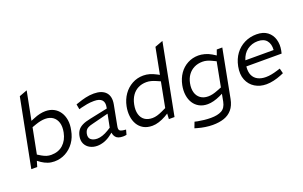

<svg xmlns="http://www.w3.org/2000/svg" viewBox="-106 -1258 3087 1954"><g transform="rotate(-20 1437.0 -280.5)"><path d="M282 7Q244 7 211 -4.5Q178 -16 148 -36L104 -68L128 -125L176 -96Q202 -81 225 -74Q248 -67 274 -67Q352 -67 402.5 -112.5Q453 -158 469 -238Q481 -300 467.5 -343Q454 -386 421 -409.5Q388 -433 338 -433Q315 -433 289.5 -428Q264 -423 235 -413L190 -397L131 -95L120 -81L96 0H32L176 -738L262 -770L195 -428L173 -450L237 -476Q274 -492 306.5 -499Q339 -506 367 -506Q418 -506 456.5 -486Q495 -466 520 -429Q545 -392 553 -342Q561 -292 548 -232Q535 -160 497 -106.5Q459 -53 403.5 -23Q348 7 282 7Z M1062 3Q1052 5 1042.5 6Q1033 7 1025 7Q968 7 945.5 -21Q923 -49 925 -91L923 -107L967 -330Q977 -381 952.5 -407.5Q928 -434 868 -434Q827 -434 791.5 -427.5Q756 -421 728 -414L700 -406L690 -462L720 -472Q759 -486 802.5 -496Q846 -506 892 -506Q935 -506 967.5 -494.5Q1000 -483 1020.5 -460.5Q1041 -438 1047.5 -405.5Q1054 -373 1046 -331L1004 -111Q997 -76 1011.5 -64Q1026 -52 1076 -49ZM746 7Q703 7 668 -11.5Q633 -30 615.5 -65.5Q598 -101 608 -150Q615 -184 632 -208Q649 -232 682.5 -249Q716 -266 772 -277L987 -322L976 -271L775 -220Q744 -213 725.5 -203Q707 -193 698.5 -179Q690 -165 686 -146Q678 -103 703 -82.5Q728 -62 772 -62Q797 -62 828.5 -72.5Q860 -83 893 -103L949 -138L954 -92L898 -49Q862 -21 822 -7Q782 7 746 7Z M1343 7Q1286 7 1247 -15.5Q1208 -38 1185.5 -76.5Q1163 -115 1157 -165Q1151 -215 1162 -270Q1176 -339 1213 -392Q1250 -445 1305.5 -475.5Q1361 -506 1427 -506Q1462 -506 1495 -496.5Q1528 -487 1564 -468L1609 -444L1585 -428L1645 -738L1732 -770L1583 0H1522L1526 -80L1521 -97L1577 -389L1536 -407Q1511 -418 1486 -425Q1461 -432 1435 -432Q1384 -432 1344.5 -412Q1305 -392 1278.5 -354Q1252 -316 1241 -261Q1229 -201 1241.5 -157Q1254 -113 1287 -90Q1320 -67 1370 -67Q1395 -67 1421.5 -74.5Q1448 -82 1478 -96L1529 -120L1535 -65L1490 -38Q1452 -17 1414.5 -5Q1377 7 1343 7Z M1923 209Q1885 209 1842.5 202.5Q1800 196 1766 186L1734 177L1758 114L1789 121Q1820 127 1857 131Q1894 135 1930 135Q2002 135 2045.5 111.5Q2089 88 2102 23L2185 -412L2196 -426L2222 -499H2282L2182 22Q2169 90 2134 131.5Q2099 173 2046 191Q1993 209 1923 209ZM1947 -7Q1895 -7 1856.5 -28Q1818 -49 1794.5 -86Q1771 -123 1764 -172.5Q1757 -222 1768 -278Q1782 -347 1817.5 -398Q1853 -449 1906.5 -477.5Q1960 -506 2024 -506Q2054 -506 2091 -496.5Q2128 -487 2163 -466L2211 -436L2186 -384L2140 -406Q2114 -419 2090 -425.5Q2066 -432 2042 -432Q1991 -432 1951 -412Q1911 -392 1885 -356Q1859 -320 1849 -270Q1838 -215 1850 -172Q1862 -129 1895.5 -104.5Q1929 -80 1978 -80Q2003 -80 2028.5 -86Q2054 -92 2084 -104L2130 -122L2141 -69L2082 -41Q2047 -25 2012.5 -16Q1978 -7 1947 -7Z M2578 7Q2508 7 2454.5 -26Q2401 -59 2376.5 -119.5Q2352 -180 2368 -263Q2383 -339 2423 -393Q2463 -447 2522.5 -476.5Q2582 -506 2653 -506Q2726 -506 2770.5 -472Q2815 -438 2831 -383Q2847 -328 2835 -265L2828 -234H2446Q2440 -177 2457 -139.5Q2474 -102 2510.5 -83Q2547 -64 2597 -64Q2627 -64 2658.5 -70Q2690 -76 2722 -86L2758 -97L2772 -42L2739 -28Q2699 -12 2657.5 -2.5Q2616 7 2578 7ZM2458 -296H2764Q2769 -360 2738 -398Q2707 -436 2642 -436Q2578 -436 2528.5 -400.5Q2479 -365 2458 -296Z"/></g></svg>

Font: REM Light
Style: Italic
Weight: 300
Italic angle: -11°
Designer: Octavio Pardo
Foundry: Ashler Design
Version: Version 1.005;gftools[0.9.28]